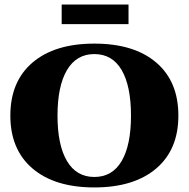

<svg xmlns="http://www.w3.org/2000/svg" viewBox="-20 -801 819 833"><path d="M247.6 -696.3V-781.2H537.6V-696.3ZM389.2 -611.8Q561.5 -611.8 657.7 -529.8Q753.9 -447.8 753.9 -299.3Q753.9 -151.9 657.5 -69.8Q561 12.2 389.2 12.2Q217.8 12.2 121.3 -69.8Q24.9 -151.9 24.9 -299.3Q24.9 -447.8 121.3 -529.8Q217.8 -611.8 389.2 -611.8ZM389.2 -33.2Q467.3 -33.2 507.8 -102.3Q548.3 -171.4 548.3 -299.3Q548.3 -427.7 507.8 -497.1Q467.3 -566.4 389.2 -566.4Q311.5 -566.4 270.5 -496.8Q229.5 -427.2 229.5 -299.3Q229.5 -171.9 270.5 -102.5Q311.5 -33.2 389.2 -33.2Z"/></svg>

Font: Cinzel Black
Style: Regular
Weight: 900
Designer: Natanael Gama
Version: Version 1.001;PS 001.001;hotconv 1.0.56;makeotf.lib2.0.21325